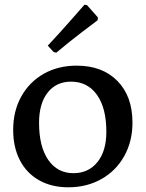

<svg xmlns="http://www.w3.org/2000/svg" viewBox="-20 -787 619 816"><path d="M36 -235Q36 -315 70.5 -377Q105 -439 166 -473.5Q227 -508 306 -508Q415 -508 479 -443Q543 -378 543 -266Q543 -186 508 -123.5Q473 -61 411 -26Q349 9 270 9Q199 9 146 -21Q93 -51 64.5 -106Q36 -161 36 -235ZM432 -227Q432 -328 392 -384Q352 -440 282 -440Q219 -440 182.5 -393.5Q146 -347 146 -265Q146 -164 185 -107.5Q224 -51 292 -51Q356 -51 394 -98Q432 -145 432 -227ZM208 -566 183 -593Q230 -643 277.5 -697Q325 -751 339 -767L350 -765L396 -713L395 -701Q380 -690 327 -649.5Q274 -609 219 -563Z"/></svg>

Font: Alegreya SC Medium
Style: Regular
Weight: 500
Designer: Juan Pablo del Peral
Foundry: Huerta Tipografica
Version: Version 2.007; ttfautohint (v1.6)